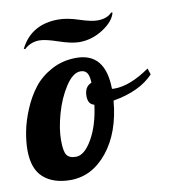

<svg xmlns="http://www.w3.org/2000/svg" viewBox="-78 -748 736 822"><g transform="rotate(-10 289.5 -337.0)"><path d="M277 -505Q403 -505 405 -348Q409 -347 416 -347Q484 -347 570 -407L579 -380Q520 -317 403 -297Q391 -160 324 -77Q257 6 163 6Q89 6 46 -32Q3 -70 3 -152Q3 -189 11.5 -233Q20 -277 40.5 -326Q61 -375 91 -414Q121 -453 169.5 -479Q218 -505 277 -505ZM203 -88Q240 -88 274 -147Q308 -206 319 -294Q292 -300 292 -336Q292 -377 323 -389Q322 -419 313 -432Q304 -445 285 -445Q252 -445 220 -396Q188 -347 170 -283Q152 -219 152 -169Q152 -121 163 -104.5Q174 -88 203 -88ZM458 -670 464 -669Q455 -632 406.5 -600.5Q358 -569 303 -569Q269 -569 215 -587.5Q161 -606 135 -606Q97 -606 69 -580L63 -582Q112 -680 230 -680Q268 -680 318 -663.5Q368 -647 395 -647Q437 -647 458 -670Z"/></g></svg>

Font: Lobster Two
Style: Bold Italic
Weight: 700
Designer: Pablo Impallari
Foundry: Pablo Impallari. www.impallari.com
Version: Version 2.000